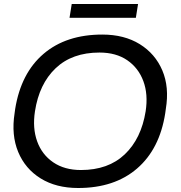

<svg xmlns="http://www.w3.org/2000/svg" viewBox="-20 -923 905 961"><path d="M371 18Q261 18 183.5 -30Q106 -78 71 -162.5Q36 -247 53 -356L56 -378Q85 -557 198 -653.5Q311 -750 492 -750Q602 -750 679.5 -702Q757 -654 792.5 -570.5Q828 -487 810 -378L807 -356Q779 -177 666 -79.5Q553 18 371 18ZM385 -72Q522 -72 604.5 -150.5Q687 -229 709 -366Q722 -451 697.5 -517Q673 -583 617 -621.5Q561 -660 478 -660Q341 -660 258.5 -581.5Q176 -503 155 -366Q142 -282 166 -215.5Q190 -149 246.5 -110.5Q303 -72 385 -72ZM660 -834H328L339 -903H671Z"/></svg>

Font: Sora Variable Italic
Style: Regular
Weight: 400
Designer: Jonathan Barnbrook, Julián Moncada
Foundry: Barnbrook Fonts
Version: Version 2.000